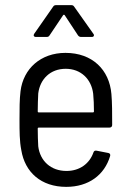

<svg xmlns="http://www.w3.org/2000/svg" viewBox="-20 -720 499 748"><path d="M232 -661 284 -582C287 -578 291 -576 296 -576H338C343 -576 346 -579 346 -582C346 -584 346 -586 344 -588L269 -694C266 -699 262 -700 257 -700H199C194 -700 190 -699 187 -694L113 -588C109 -582 112 -576 120 -576H161C166 -576 170 -577 173 -582L226 -661C227 -663 231 -663 232 -661ZM239 -54C178 -54 136 -93 129 -150C128 -169 127 -193 127 -219C127 -222 129 -223 131 -223H407C413 -223 417 -227 417 -233C417 -278 417 -321 414 -354C406 -448 340 -514 235 -514C139 -514 71 -453 60 -365C56 -333 56 -295 56 -253C56 -209 56 -170 63 -135C77 -49 140 8 238 8C325 8 387 -38 409 -112C411 -118 408 -123 402 -124L356 -133C350 -134 346 -132 344 -126C329 -83 291 -54 239 -54ZM236 -452C295 -452 336 -412 343 -355C345 -335 346 -311 346 -286C346 -283 344 -282 342 -282H131C129 -282 127 -283 127 -286C127 -311 128 -335 129 -356C136 -412 176 -452 236 -452Z"/></svg>

Font: Barlow Semi Condensed
Style: Regular
Weight: 400
Width: 4
Designer: Jeremy Tribby
Foundry: Tribby Type
Version: Version 1.422;hotconv 1.0.109;makeotfexe 2.5.65596